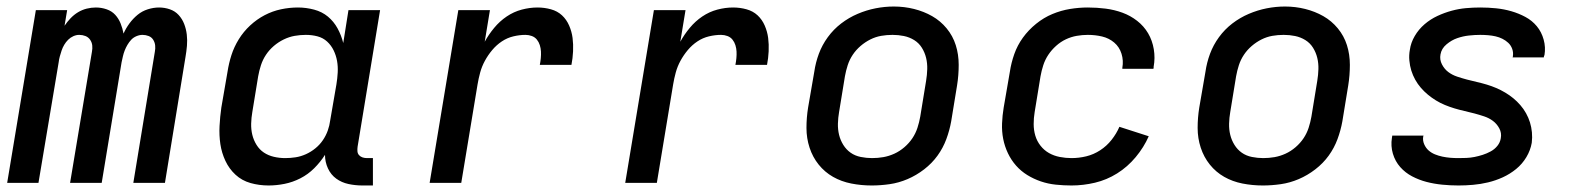

<svg xmlns="http://www.w3.org/2000/svg" viewBox="-20 -561 4840 589"><path d="M2 0 90 -530H186L178 -482Q186 -494 196.5 -505Q207 -516 219.5 -523.5Q232 -531 246 -534.5Q260 -538 274 -538Q274 -538 274 -538Q274 -538 274 -538Q291 -538 307 -532.5Q323 -527 333.5 -515.5Q344 -504 350 -489Q356 -474 359 -458Q366 -474 377 -489Q388 -504 402 -515.5Q416 -527 433.5 -532.5Q451 -538 468 -538Q468 -538 468 -538Q468 -538 468 -538Q485 -538 501 -532.5Q517 -527 528 -515Q539 -503 545 -487.5Q551 -472 553 -455Q555 -438 553.5 -420.5Q552 -403 549 -386L486 0H389L455 -402Q457 -412 456 -421.5Q455 -431 450 -439Q445 -447 436 -450.5Q427 -454 417 -454Q408 -454 398.5 -450Q389 -446 382.5 -439Q376 -432 371 -423.5Q366 -415 362.5 -406Q359 -397 357 -388Q355 -379 353 -370L292 0H195L262 -402Q264 -412 263 -421.5Q262 -431 256.5 -439Q251 -447 242 -450.5Q233 -454 223 -454Q214 -454 205 -450Q196 -446 189 -439Q182 -432 177 -423.5Q172 -415 169 -406Q166 -397 163.5 -388Q161 -379 160 -370L98 0Z M804 8Q775 8 748.5 0.5Q722 -7 702.5 -25Q683 -43 671.5 -67.5Q660 -92 656 -119Q652 -146 653.5 -174.5Q655 -203 659 -231L678 -341Q682 -367 690 -392Q698 -417 712.5 -440.5Q727 -464 747.5 -483Q768 -502 792 -514.5Q816 -527 842 -532.5Q868 -538 894 -538Q919 -538 943.5 -531.5Q968 -525 986 -510Q1004 -495 1015.5 -474Q1027 -453 1033 -429L1049 -530H1146L1077 -111Q1076 -104 1076.5 -97Q1077 -90 1081.5 -85Q1086 -80 1092.5 -78Q1099 -76 1106 -76H1124V8H1092Q1070 8 1049 3.5Q1028 -1 1011.5 -13Q995 -25 986 -44.5Q977 -64 977 -86Q977 -86 977 -86Q977 -86 977 -86Q963 -64 944 -45Q925 -26 901.5 -14Q878 -2 853 3Q828 8 804 8ZM855 -76Q871 -76 887 -78.5Q903 -81 918.5 -88Q934 -95 947.5 -106Q961 -117 970.5 -131Q980 -145 985.5 -160.5Q991 -176 993 -192L1012 -302Q1015 -320 1016 -338.5Q1017 -357 1014 -374Q1011 -391 1003.5 -406.5Q996 -422 983.5 -433.5Q971 -445 954 -449.5Q937 -454 918 -454Q901 -454 884 -451Q867 -448 850.5 -440Q834 -432 820 -420Q806 -408 796 -393Q786 -378 780.5 -361Q775 -344 772 -327L754 -217Q751 -200 750.5 -182Q750 -164 754 -147.5Q758 -131 767 -116.5Q776 -102 789.5 -93Q803 -84 820 -80Q837 -76 855 -76Z M1298 0 1386 -530H1483L1467 -433Q1479 -455 1496 -475.5Q1513 -496 1534.5 -510.5Q1556 -525 1580.5 -531.5Q1605 -538 1629 -538Q1650 -538 1670 -532.5Q1690 -527 1704 -514Q1718 -501 1726 -482.5Q1734 -464 1736.5 -444.5Q1739 -425 1738 -403.5Q1737 -382 1733 -362H1636Q1638 -372 1639 -382.5Q1640 -393 1639.5 -403Q1639 -413 1636 -422.5Q1633 -432 1627 -439.5Q1621 -447 1611.5 -450.5Q1602 -454 1592 -454Q1574 -454 1555 -449.5Q1536 -445 1519.5 -434Q1503 -423 1490 -407.5Q1477 -392 1467.5 -374.5Q1458 -357 1453 -338.5Q1448 -320 1445 -302L1395 0Z M1898 0 1986 -530H2083L2067 -433Q2079 -455 2096 -475.5Q2113 -496 2134.5 -510.5Q2156 -525 2180.5 -531.5Q2205 -538 2229 -538Q2250 -538 2270 -532.5Q2290 -527 2304 -514Q2318 -501 2326 -482.5Q2334 -464 2336.5 -444.5Q2339 -425 2338 -403.5Q2337 -382 2333 -362H2236Q2238 -372 2239 -382.5Q2240 -393 2239.5 -403Q2239 -413 2236 -422.5Q2233 -432 2227 -439.5Q2221 -447 2211.5 -450.5Q2202 -454 2192 -454Q2174 -454 2155 -449.5Q2136 -445 2119.5 -434Q2103 -423 2090 -407.5Q2077 -392 2067.5 -374.5Q2058 -357 2053 -338.5Q2048 -320 2045 -302L1995 0Z M2654 8Q2622 8 2591.5 2Q2561 -4 2535.5 -18.5Q2510 -33 2491.5 -56Q2473 -79 2463.5 -108Q2454 -137 2454 -168.5Q2454 -200 2459 -231L2478 -341Q2482 -369 2492 -396Q2502 -423 2519.5 -447Q2537 -471 2560.5 -489Q2584 -507 2611 -518.5Q2638 -530 2666 -535.5Q2694 -541 2722 -541Q2754 -541 2784 -533.5Q2814 -526 2839.5 -511.5Q2865 -497 2884 -474Q2903 -451 2912 -422.5Q2921 -394 2921 -362Q2921 -330 2916 -299L2898 -189Q2893 -161 2883 -134Q2873 -107 2856 -83.5Q2839 -60 2815 -41.5Q2791 -23 2764 -11.5Q2737 0 2709 4Q2681 8 2654 8ZM2655 -76Q2673 -76 2690 -79Q2707 -82 2723.5 -89.5Q2740 -97 2754.5 -109.5Q2769 -122 2779 -137Q2789 -152 2794.5 -169Q2800 -186 2803 -203L2821 -313Q2824 -331 2824.5 -349Q2825 -367 2821 -383.5Q2817 -400 2808 -414.5Q2799 -429 2784.5 -438Q2770 -447 2753 -450.5Q2736 -454 2718 -454Q2700 -454 2683 -451Q2666 -448 2650 -440Q2634 -432 2620 -420Q2606 -408 2596 -393Q2586 -378 2580.5 -361Q2575 -344 2572 -327L2554 -217Q2551 -200 2550.5 -182Q2550 -164 2554 -147.5Q2558 -131 2567 -116.5Q2576 -102 2589.5 -92.5Q2603 -83 2620.5 -79.5Q2638 -76 2655 -76Z M3267 8Q3243 8 3219 5.5Q3195 3 3173 -4.5Q3151 -12 3131.5 -24Q3112 -36 3097 -53Q3082 -70 3072 -91Q3062 -112 3057.5 -135Q3053 -158 3054 -182.5Q3055 -207 3059 -231L3078 -341Q3082 -368 3091.5 -395Q3101 -422 3118 -445.5Q3135 -469 3158.5 -488Q3182 -507 3208.5 -518Q3235 -529 3262.5 -533.5Q3290 -538 3317 -538Q3345 -538 3372 -534.5Q3399 -531 3423.5 -522Q3448 -513 3468.5 -497Q3489 -481 3502 -459Q3515 -437 3519.5 -410Q3524 -383 3519 -356Q3519 -354 3519 -352.5Q3519 -351 3518 -350H3423Q3423 -351 3423 -351.5Q3423 -352 3423 -353Q3427 -375 3420.5 -396Q3414 -417 3398 -430.5Q3382 -444 3361 -449Q3340 -454 3317 -454Q3300 -454 3283 -451Q3266 -448 3250 -440.5Q3234 -433 3220 -420.5Q3206 -408 3196 -393Q3186 -378 3180.5 -361Q3175 -344 3172 -327L3154 -217Q3151 -199 3151 -180.5Q3151 -162 3156 -145Q3161 -128 3172 -114Q3183 -100 3198 -91.5Q3213 -83 3231 -79.5Q3249 -76 3267 -76Q3290 -76 3312.5 -81.5Q3335 -87 3355 -100Q3375 -113 3390 -132Q3405 -151 3414 -172L3504 -143Q3489 -109 3464 -79Q3439 -49 3407 -29Q3375 -9 3339 -0.5Q3303 8 3267 8Z M3854 8Q3822 8 3791.5 2Q3761 -4 3735.5 -18.5Q3710 -33 3691.5 -56Q3673 -79 3663.5 -108Q3654 -137 3654 -168.5Q3654 -200 3659 -231L3678 -341Q3682 -369 3692 -396Q3702 -423 3719.5 -447Q3737 -471 3760.5 -489Q3784 -507 3811 -518.5Q3838 -530 3866 -535.5Q3894 -541 3922 -541Q3954 -541 3984 -533.5Q4014 -526 4039.5 -511.5Q4065 -497 4084 -474Q4103 -451 4112 -422.5Q4121 -394 4121 -362Q4121 -330 4116 -299L4098 -189Q4093 -161 4083 -134Q4073 -107 4056 -83.5Q4039 -60 4015 -41.5Q3991 -23 3964 -11.5Q3937 0 3909 4Q3881 8 3854 8ZM3855 -76Q3873 -76 3890 -79Q3907 -82 3923.5 -89.5Q3940 -97 3954.5 -109.5Q3969 -122 3979 -137Q3989 -152 3994.5 -169Q4000 -186 4003 -203L4021 -313Q4024 -331 4024.5 -349Q4025 -367 4021 -383.5Q4017 -400 4008 -414.5Q3999 -429 3984.5 -438Q3970 -447 3953 -450.5Q3936 -454 3918 -454Q3900 -454 3883 -451Q3866 -448 3850 -440Q3834 -432 3820 -420Q3806 -408 3796 -393Q3786 -378 3780.5 -361Q3775 -344 3772 -327L3754 -217Q3751 -200 3750.5 -182Q3750 -164 3754 -147.5Q3758 -131 3767 -116.5Q3776 -102 3789.5 -92.5Q3803 -83 3820.5 -79.5Q3838 -76 3855 -76Z M4454 8Q4429 8 4404 5.5Q4379 3 4356 -3Q4333 -9 4312 -20Q4291 -31 4275.5 -48.5Q4260 -66 4253 -89.5Q4246 -113 4250 -138Q4250 -139 4250.5 -141Q4251 -143 4251 -145H4347Q4347 -144 4346.5 -143.5Q4346 -143 4346 -142Q4344 -130 4349 -118.5Q4354 -107 4362.5 -99.5Q4371 -92 4382 -87.5Q4393 -83 4405 -80.5Q4417 -78 4429 -77Q4441 -76 4454 -76Q4466 -76 4478.5 -76.5Q4491 -77 4503.5 -79.5Q4516 -82 4528.5 -86Q4541 -90 4553 -96.5Q4565 -103 4573.5 -113.5Q4582 -124 4584 -137Q4587 -153 4579.5 -167Q4572 -181 4560 -190Q4548 -199 4533 -204Q4518 -209 4503 -213Q4488 -217 4472.5 -220.5Q4457 -224 4442 -228.5Q4427 -233 4412.5 -239Q4398 -245 4385 -253Q4372 -261 4360.5 -270.5Q4349 -280 4339 -291.5Q4329 -303 4321.5 -316.5Q4314 -330 4309.5 -344.5Q4305 -359 4303.5 -375.5Q4302 -392 4305 -408Q4308 -430 4320 -450.5Q4332 -471 4350 -486.5Q4368 -502 4389.5 -512Q4411 -522 4433 -528Q4455 -534 4477 -536Q4499 -538 4521 -538Q4546 -538 4570 -535.5Q4594 -533 4616.5 -526.5Q4639 -520 4659.5 -509Q4680 -498 4694.5 -480.5Q4709 -463 4715.5 -439.5Q4722 -416 4718 -392Q4717 -391 4716.5 -389Q4716 -387 4716 -385H4620Q4621 -386 4621 -386.5Q4621 -387 4621 -388Q4623 -400 4619 -411Q4615 -422 4607 -429.5Q4599 -437 4589 -442Q4579 -447 4568 -449.5Q4557 -452 4545 -453Q4533 -454 4521 -454Q4504 -454 4486 -452Q4468 -450 4450.5 -444Q4433 -438 4417.5 -425Q4402 -412 4399 -394Q4396 -378 4403.5 -363.5Q4411 -349 4423 -340Q4435 -331 4450 -326Q4465 -321 4480 -317Q4495 -313 4510.5 -309.5Q4526 -306 4541 -301.5Q4556 -297 4570 -291Q4584 -285 4597.5 -277Q4611 -269 4622.5 -259.5Q4634 -250 4644 -238.5Q4654 -227 4661.5 -213.5Q4669 -200 4673.5 -185.5Q4678 -171 4679.5 -155Q4681 -139 4679 -123Q4675 -100 4662.5 -79Q4650 -58 4631 -42.5Q4612 -27 4590 -17Q4568 -7 4545 -1.5Q4522 4 4499 6Q4476 8 4454 8Z"/></svg>

Font: Iosevka Curly Medium Extended
Style: Italic
Weight: 500
Width: 7
Italic angle: -9°
Monospace: yes
Designer: Belleve Invis
Foundry: Belleve Invis
Version: Version 11.1.0; ttfautohint (v1.8.3)